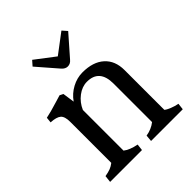

<svg xmlns="http://www.w3.org/2000/svg" viewBox="-192 -818 942 942"><g transform="rotate(-45 279.0 -347.0)"><path d="M100 -62V-347Q100 -384 84.5 -397.5Q69 -411 30 -413L33 -442Q64 -448 122 -466L155 -476L173 -467L182 -405Q205 -438 240.5 -457Q276 -476 314 -476Q387 -476 427.5 -439.5Q468 -403 468 -338V-62Q477 -54 497 -46Q517 -38 538 -34L534 0H314L317 -34Q355 -40 383 -62V-329Q383 -428 297 -428Q263 -428 232 -404.5Q201 -381 185 -344V-62Q209 -43 255 -34L251 0H30L34 -36Q57 -40 71.5 -45.5Q86 -51 100 -62ZM253 -563 161 -669 183 -694 284 -617 386 -694 408 -669 315 -563Q302 -547 284 -547Q267 -547 253 -563Z"/></g></svg>

Font: Caladea
Style: Regular
Weight: 400
Designer: Carolina Giovagnoli and Andres Torresi
Foundry: Carolina Giovagnoli & Andres Torresi
Version: Version 1.001